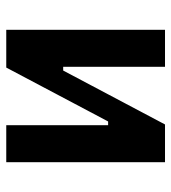

<svg xmlns="http://www.w3.org/2000/svg" viewBox="14 -572 558 626"><g transform="rotate(-90 293.0 -259.0)"><path d="M77.1 0V-517.6H197.8V-185.5H210L385.7 -517.6H508.8V0H388.2V-332H376L200.2 0Z"/></g></svg>

Font: CaskaydiaCove NF SemiBold
Style: Regular
Weight: 600
Designer: Aaron Bell
Foundry: Saja Typeworks
Version: Version 2111.001; VTT 6.35;Nerd Fonts 3.2.1